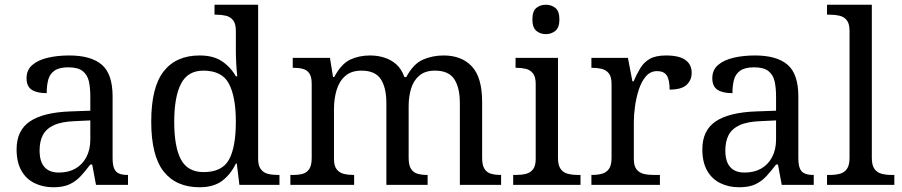

<svg xmlns="http://www.w3.org/2000/svg" viewBox="-20 -780 3806 810"><path d="M205 10Q161 10 125.5 -7.5Q90 -25 70 -60.5Q50 -96 50 -150Q50 -230 106.5 -268Q163 -306 278 -310L361 -313V-373Q361 -409 355 -436.5Q349 -464 329 -480Q309 -496 268 -496Q230 -496 210 -482Q190 -468 183.5 -443.5Q177 -419 177 -387Q135 -387 113.5 -401.5Q92 -416 92 -450Q92 -485 116.5 -506Q141 -527 182 -536.5Q223 -546 272 -546Q364 -546 409.5 -507Q455 -468 455 -373V-114Q455 -86 461 -70.5Q467 -55 481 -48.5Q495 -42 517 -42H520V0H385L369 -86H361Q340 -58 320 -36.5Q300 -15 273.5 -2.5Q247 10 205 10ZM228 -52Q269 -52 298.5 -69Q328 -86 344.5 -117.5Q361 -149 361 -191V-272L297 -269Q240 -267 207.5 -252Q175 -237 161 -210.5Q147 -184 147 -145Q147 -114 156 -93.5Q165 -73 183 -62.5Q201 -52 228 -52Z M822 10Q723 10 670.5 -56.5Q618 -123 618 -267Q618 -412 670.5 -479Q723 -546 822 -546Q880 -546 916.5 -521.5Q953 -497 975 -458H981Q978 -483 976.5 -513.5Q975 -544 975 -568V-650Q975 -680 963.5 -694.5Q952 -709 933.5 -713.5Q915 -718 893 -718H885V-760H1069V-110Q1069 -81 1080.5 -66Q1092 -51 1110.5 -46.5Q1129 -42 1151 -42H1159V0H990L979 -90H975Q953 -44 917 -17Q881 10 822 10ZM839 -54Q917 -54 946 -106.5Q975 -159 975 -267Q975 -371 946 -426.5Q917 -482 838 -482Q772 -482 743.5 -426.5Q715 -371 715 -266Q715 -160 743.5 -107Q772 -54 839 -54Z M1205 0V-42H1218Q1241 -42 1258 -47Q1275 -52 1285 -67.5Q1295 -83 1295 -114V-426Q1295 -456 1285 -470.5Q1275 -485 1257.5 -489.5Q1240 -494 1218 -494H1215V-536H1372L1385 -455H1390Q1420 -511 1457.5 -528.5Q1495 -546 1541 -546Q1573 -546 1601.5 -537Q1630 -528 1652 -508.5Q1674 -489 1686 -455H1694Q1724 -511 1764.5 -528.5Q1805 -546 1851 -546Q1928 -546 1971 -499.5Q2014 -453 2014 -350V-114Q2014 -83 2024 -67.5Q2034 -52 2051.5 -47Q2069 -42 2091 -42H2094V0H1920V-345Q1920 -410 1896.5 -446Q1873 -482 1815 -482Q1774 -482 1749.5 -461.5Q1725 -441 1714.5 -407Q1704 -373 1704 -333V-114Q1704 -83 1714 -67.5Q1724 -52 1741.5 -47Q1759 -42 1781 -42H1784V0H1610V-345Q1610 -410 1586.5 -446Q1563 -482 1505 -482Q1462 -482 1436.5 -459.5Q1411 -437 1400 -400Q1389 -363 1389 -320V-109Q1389 -80 1400.5 -65.5Q1412 -51 1430.5 -46.5Q1449 -42 1471 -42H1474V0Z M2145 0V-42H2158Q2180 -42 2198.5 -46.5Q2217 -51 2228.5 -65.5Q2240 -80 2240 -109V-426Q2240 -456 2228.5 -470.5Q2217 -485 2198.5 -489.5Q2180 -494 2158 -494H2155V-536H2334V-114Q2334 -83 2345 -67.5Q2356 -52 2375 -47Q2394 -42 2416 -42H2429V0ZM2283 -636Q2259 -636 2242.5 -650Q2226 -664 2226 -698Q2226 -733 2242.5 -746.5Q2259 -760 2283 -760Q2306 -760 2323 -746.5Q2340 -733 2340 -698Q2340 -664 2323 -650Q2306 -636 2283 -636Z M2475 0V-42H2478Q2501 -42 2519.5 -47Q2538 -52 2549 -67.5Q2560 -83 2560 -114V-426Q2560 -456 2548.5 -470.5Q2537 -485 2518.5 -489.5Q2500 -494 2478 -494H2475V-536H2629L2648 -437H2653Q2666 -467 2681 -492Q2696 -517 2721 -531.5Q2746 -546 2790 -546Q2845 -546 2871.5 -527Q2898 -508 2898 -473Q2898 -442 2876.5 -422Q2855 -402 2805 -402Q2805 -443 2793 -461.5Q2781 -480 2752 -480Q2724 -480 2705 -458Q2686 -436 2675 -402Q2664 -368 2659 -331.5Q2654 -295 2654 -266V-109Q2654 -80 2665.5 -65.5Q2677 -51 2695.5 -46.5Q2714 -42 2736 -42H2764V0Z M3098 10Q3054 10 3018.5 -7.5Q2983 -25 2963 -60.5Q2943 -96 2943 -150Q2943 -230 2999.5 -268Q3056 -306 3171 -310L3254 -313V-373Q3254 -409 3248 -436.5Q3242 -464 3222 -480Q3202 -496 3161 -496Q3123 -496 3103 -482Q3083 -468 3076.5 -443.5Q3070 -419 3070 -387Q3028 -387 3006.5 -401.5Q2985 -416 2985 -450Q2985 -485 3009.5 -506Q3034 -527 3075 -536.5Q3116 -546 3165 -546Q3257 -546 3302.5 -507Q3348 -468 3348 -373V-114Q3348 -86 3354 -70.5Q3360 -55 3374 -48.5Q3388 -42 3410 -42H3413V0H3278L3262 -86H3254Q3233 -58 3213 -36.5Q3193 -15 3166.5 -2.5Q3140 10 3098 10ZM3121 -52Q3162 -52 3191.5 -69Q3221 -86 3237.5 -117.5Q3254 -149 3254 -191V-272L3190 -269Q3133 -267 3100.5 -252Q3068 -237 3054 -210.5Q3040 -184 3040 -145Q3040 -114 3049 -93.5Q3058 -73 3076 -62.5Q3094 -52 3121 -52Z M3469 0V-42H3482Q3505 -42 3523.5 -47Q3542 -52 3553 -67.5Q3564 -83 3564 -114V-650Q3564 -680 3552.5 -694.5Q3541 -709 3522.5 -713.5Q3504 -718 3482 -718H3469V-760H3658V-114Q3658 -83 3669 -67.5Q3680 -52 3699 -47Q3718 -42 3740 -42H3753V0Z"/></svg>

Font: Noto Serif Gurmukhi
Style: Regular
Weight: 400
Designer: Vaibhav Singh and the Monotype Design Team
Foundry: Monotype Imaging Inc.
Version: Version 2.003